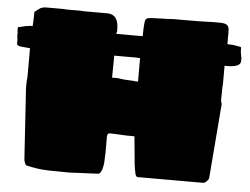

<svg xmlns="http://www.w3.org/2000/svg" viewBox="-49 -731 1039 799"><g transform="rotate(5 470.0 -332.0)"><path d="M266 6Q216 6 184 5Q152 4 130.5 0.5Q109 -3 88 -8Q85 -8 81 -17.5Q77 -27 77 -34L58 -328V-348Q58 -354 58.5 -360.5Q59 -367 60 -375V-471Q60 -485 60 -489Q60 -493 61 -495H60Q56 -495 45.5 -496.5Q35 -498 20 -499Q5 -502 5 -508V-526Q4 -532 3.5 -535.5Q3 -539 3 -543V-558Q2 -560 2 -562.5Q2 -565 2 -575Q2 -579 7 -579Q9 -580 37 -586Q43 -586 46 -587Q48 -588 55 -588H63Q64 -595 64 -604Q64 -613 65 -633Q65 -642 65 -644.5Q65 -647 66 -648Q67 -649 69 -650.5Q71 -652 74 -654Q77 -657 83 -661Q94 -670 112 -670H186Q191 -669 200.5 -669Q210 -669 223 -669Q248 -669 256 -669Q264 -669 270 -668H368Q415 -668 415 -605V-595Q413 -593 413 -586H523V-589Q523 -615 524.5 -633Q526 -651 528 -655Q534 -663 542 -663Q554 -665 570 -665L597 -666Q608 -666 620 -666.5Q632 -667 645 -668H702Q731 -668 760 -668.5Q789 -669 808 -670H835Q860 -670 867 -664Q873 -660 875 -653.5Q877 -647 877 -631V-584Q879 -583 892 -583Q897 -583 901.5 -582.5Q906 -582 910 -581Q915 -580 918 -579.5Q921 -579 922 -579Q925 -578 927.5 -578Q930 -578 932 -577Q935 -576 935 -573V-560Q936 -559 936 -553L937 -546Q938 -545 938 -541Q938 -538 939 -537Q940 -536 940 -533V-521Q940 -508 932 -503Q919 -493 886 -493H873Q873 -445 873 -427.5Q873 -410 872 -408L871 -353Q871 -347 872 -343Q873 -339 874 -337Q875 -336 875 -333L850 -23Q850 -17 841.5 -8.5Q833 0 827 0H552Q549 0 546 -5Q543 -10 542 -16.5Q541 -23 539 -32Q538 -40 536 -53L525 -168H518Q484 -168 475 -169Q456 -170 444.5 -170.5Q433 -171 428 -171H420Q411 -171 411 -154Q411 -123 411 -108Q411 -93 411 -87.5Q411 -82 410.5 -78.5Q410 -75 410 -66Q410 -40 404.5 -21.5Q399 -3 390 0L375 1Q336 3 309 4Q282 5 266 6ZM520 -396V-494Q513 -495 504 -495Q495 -495 466 -495H412V-494L411 -403H437Q445 -401 461.5 -399.5Q478 -398 493 -398Q501 -397 507.5 -396.5Q514 -396 520 -396Z"/></g></svg>

Font: Sigmar
Style: Regular
Weight: 400
Designer: Vernon Adams
Foundry: Vernon Adams
Version: Version 1.000; ttfautohint (v1.8.4.7-5d5b);gftools[0.9.24]